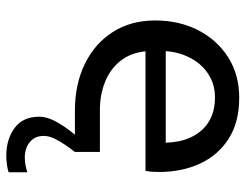

<svg xmlns="http://www.w3.org/2000/svg" viewBox="-105 -457 780 610"><g transform="rotate(90 285.0 -152.0)"><path d="M475 218Q422.6 218 386.7 191.7Q350.8 165.4 350.8 113Q350.8 90.8 363.3 66.1Q375.8 41.4 393.7 17.9Q411.6 -5.6 429.6 -25Q447.6 -44.4 459.2 -55.4L461.2 -27.2L462.8 0Q451.8 14.2 439.9 31.5Q428 48.8 419.9 66Q411.8 83.2 411.8 99.6Q411.8 126.8 431 143Q450.2 159.2 480.8 159.2Q491.8 159.2 503.4 157.2Q515 155.2 527.4 151.2V210.6Q518.2 214 502.9 216Q487.6 218 475 218ZM331.6 0Q247.8 0 183.1 -31.5Q118.4 -63 81.7 -120.4Q45 -177.8 45 -255Q45 -331.2 76 -391.6Q107 -452 162.2 -487Q217.4 -522 290.2 -522Q369 -522 421.5 -488Q474 -454 500.2 -396.5Q526.4 -339 526.4 -267.8Q526.4 -257.4 525.6 -245.1Q524.8 -232.8 522.8 -224.2H143Q147.8 -176.8 173.7 -144.4Q199.6 -112 240.3 -95.7Q281 -79.4 329.6 -79.4H462.8V0ZM142.4 -288.6H433.4Q433 -308 428.8 -329.7Q424.6 -351.4 414.6 -371.8Q404.6 -392.2 388.2 -408.6Q371.8 -425 347.4 -435Q323 -445 289.6 -445Q255.4 -445 228.5 -431.4Q201.6 -417.8 183 -395.2Q164.4 -372.6 154.3 -344.8Q144.2 -317 142.4 -288.6Z"/></g></svg>

Font: MuseoModerno Thin
Style: Regular
Weight: 100
Designer: Pablo Cosgaya, Héctor Gatti, Marcela Romero, and the Authors of The MuseoModerno Project.
Foundry: Omnibus-Type Team
Version: Version 1.003